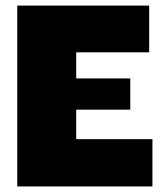

<svg xmlns="http://www.w3.org/2000/svg" viewBox="-20 -670 592 690"><path d="M42 0V-649.9H516.1V-481.9H253.9V-388.2H448.2V-275.9H253.9V-169.9H527.8V0Z"/></svg>

Font: Apfel Grotezk Satt
Style: Regular
Weight: 900
Designer: Luigi Gorlero
Foundry: © 2023, Luigi Gorlero & Collletttivo
Version: Version 2.000;Glyphs 3.2 (3217)